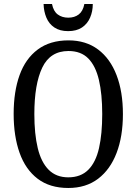

<svg xmlns="http://www.w3.org/2000/svg" viewBox="-20 -926 680 956"><path d="M320 10Q228 10 167.5 -36Q107 -82 77.5 -165Q48 -248 48 -359Q48 -470 77.5 -552Q107 -634 168 -679.5Q229 -725 321 -725Q408 -725 468.5 -679.5Q529 -634 560.5 -551.5Q592 -469 592 -358Q592 -247 560.5 -164.5Q529 -82 468.5 -36Q408 10 320 10ZM320 -43Q382 -43 419.5 -80.5Q457 -118 473 -188.5Q489 -259 489 -358Q489 -458 472.5 -528Q456 -598 419.5 -635Q383 -672 321 -672Q230 -672 190.5 -589.5Q151 -507 151 -358Q151 -259 168 -188.5Q185 -118 222.5 -80.5Q260 -43 320 -43ZM319 -771Q278 -771 251 -789Q224 -807 211 -838Q198 -869 197 -906H239Q246 -870 267.5 -854Q289 -838 320 -838Q351 -838 372 -854Q393 -870 400 -906H442Q442 -869 428.5 -838Q415 -807 388 -789Q361 -771 319 -771Z"/></svg>

Font: Noto Serif Condensed
Style: Regular
Weight: 400
Width: 3
Designer: Monotype Design Team
Foundry: Monotype Imaging Inc.
Version: Version 2.015